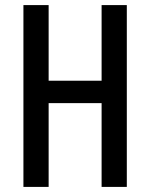

<svg xmlns="http://www.w3.org/2000/svg" viewBox="-20 -827 589 754"><path d="M478 -93V-807H379V-510H171V-807H72V-93H171V-422H379V-93Z"/></svg>

Font: Noto Sans Kannada UI ExtraCondensed Medium
Style: Regular
Weight: 500
Width: 2
Designer: Jelle Bosma - Monotype Design Team
Foundry: Monotype Imaging Inc.
Version: Version 2.005